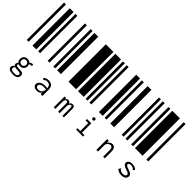

<svg xmlns="http://www.w3.org/2000/svg" viewBox="-82 -1176 2145 2145"><g transform="rotate(45 990.0 -103.5)"><path d="M0 0V-590H30V0ZM90 0V-590H150V0ZM180 0V-590H210V0ZM249 167Q245 166 239 166Q221 166 209 174Q216 187 216 202Q216 219 208 232Q201 246 187 254Q174 261 156 261Q142 261 130 256Q123 264 123 272Q123 281 134 285Q146 289 175 289Q211 289 224 299Q237 310 237 332Q237 354 220 368Q202 383 164 383Q127 383 107 372Q86 361 86 339Q86 326 94 316Q101 306 113 301Q100 293 100 278Q100 263 115 247Q106 239 101 227Q97 216 97 202Q97 186 104 172Q111 158 125 151Q138 143 156 143Q183 143 200 160Q208 152 218 148Q227 144 239 144L245 145ZM156 239Q172 239 183 228Q193 218 193 202Q193 186 183 175Q172 165 156 165Q140 165 129 175Q119 186 119 202Q119 218 129 228Q140 239 156 239ZM213 336Q213 327 210 322Q207 317 197 314Q188 312 169 312Q143 312 127 307Q118 313 114 319Q111 326 111 336Q111 349 125 356Q139 363 164 363Q189 363 201 356Q213 348 213 336Z M330 0V-590H360V0ZM420 0V-590H450V0ZM480 0V-590H540V0ZM493 145Q529 145 548 164Q567 183 567 229V319H538V293Q523 323 480 323Q452 323 436 310Q420 297 420 276Q420 258 432 245Q443 232 463 224Q482 217 506 217Q527 217 544 219Q542 191 529 179Q516 167 491 167Q478 167 467 172Q455 177 445 186L432 169Q456 145 493 145ZM483 303Q511 303 527 286Q543 270 544 240Q527 237 508 237Q480 237 463 247Q447 256 447 275Q447 303 483 303Z M660 0V-590H780V0ZM810 0V-590H900V0ZM930 0V-590H960V0ZM746 149H771V166Q777 157 786 151Q795 145 805 145Q816 145 825 152Q833 159 835 170Q840 159 851 152Q861 145 874 145Q890 145 899 157Q907 169 906 189V319H882V199Q882 177 878 171Q874 165 866 165Q859 165 853 171Q847 177 843 187Q839 197 839 207V319H814V201Q814 180 810 173Q806 165 795 165Q790 165 784 170Q778 175 774 185Q771 194 771 206V319H746Z M990 0V-590H1020V0ZM1140 0V-590H1200V0ZM1230 0V-590H1260V0ZM1099 297H1143V171H1101V149H1169V297H1209V319H1099ZM1155 113Q1147 113 1141 108Q1136 102 1136 94Q1136 86 1141 81Q1146 75 1155 75Q1162 75 1168 81Q1174 87 1174 94Q1174 102 1168 108Q1162 113 1155 113Z M1320 0V-590H1380V0ZM1500 0V-590H1530V0ZM1560 0V-590H1590V0ZM1419 149H1445V179Q1455 164 1470 154Q1485 145 1502 145Q1525 145 1539 162Q1552 180 1552 216V319H1526V217Q1526 191 1518 180Q1509 168 1495 168Q1483 168 1472 175Q1460 182 1452 194Q1445 206 1445 221V319H1419Z M1650 0V-590H1680V0ZM1710 0V-590H1830V0ZM1890 0V-590H1920V0ZM1815 323Q1772 323 1743 296L1758 271L1760 267L1763 269Q1763 270 1763 272Q1764 275 1765 277Q1767 280 1769 283Q1778 291 1789 296Q1800 300 1816 300Q1836 300 1848 293Q1859 286 1859 273Q1859 262 1850 255Q1841 248 1816 241Q1752 222 1752 188Q1752 168 1769 157Q1785 145 1815 145Q1838 145 1854 152Q1870 158 1883 172L1867 190L1865 193L1863 191Q1863 187 1861 185Q1860 182 1856 179Q1847 172 1837 169Q1826 165 1816 165Q1800 165 1789 171Q1779 176 1779 186Q1779 196 1790 203Q1800 211 1827 219Q1859 229 1872 240Q1886 251 1886 270Q1886 293 1868 308Q1850 323 1815 323Z"/></g></svg>

Font: Libre Barcode 128 Text
Style: Regular
Weight: 400
Version: Version 1.005; ttfautohint (v1.8.3)